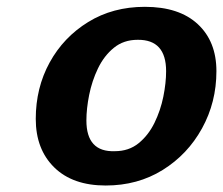

<svg xmlns="http://www.w3.org/2000/svg" viewBox="-20 -537 667 574"><path d="M238.3 -176.8Q238.3 -82 323.2 -85Q365.2 -85 394.5 -108.9Q423.8 -132.8 441.9 -169.9Q460 -207 468.3 -248Q476.6 -289.1 476.6 -324.2Q476.6 -418.9 391.6 -418Q349.6 -418 320.3 -394Q291 -370.1 272.9 -332.5Q254.9 -294.9 246.6 -253.4Q238.3 -211.9 238.3 -176.8ZM413.1 -516.6Q515.6 -516.6 571.3 -464.8Q627 -413.1 627 -324.2Q627 -231.4 584 -153.3Q541 -75.2 466.3 -28.8Q391.6 17.6 295.9 17.6Q197.3 17.6 142.1 -36.6Q86.9 -90.8 86.9 -181.6Q86.9 -274.4 128.4 -350.1Q169.9 -425.8 243.7 -471.2Q317.4 -516.6 413.1 -516.6Z"/></svg>

Font: FreeUniversal
Style: BoldItalic
Weight: 700
Italic angle: -11°
Version: Version 1.001 March 22, 2017